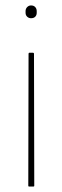

<svg xmlns="http://www.w3.org/2000/svg" viewBox="-20 -510 229 706"><path d="M88 -316H101Q105 -316 105 -312L106 173Q106 176 103 176H87Q84 176 84 173L85 -312Q85 -316 88 -316ZM94 -490Q104 -490 109.5 -484Q115 -478 115 -469V-463Q115 -454 109.5 -448.5Q104 -443 94 -443Q86 -443 80 -448.5Q74 -454 74 -463V-469Q74 -478 80 -484Q86 -490 94 -490Z"/></svg>

Font: Sofia Sans Semi Condensed Thin
Style: Regular
Weight: 250
Version: Version 4.100